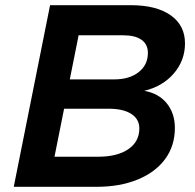

<svg xmlns="http://www.w3.org/2000/svg" viewBox="-20 -720 750 740"><path d="M654 -227Q654 -158 616.5 -107Q579 -56 510.5 -28Q442 0 352 0H33L173 -700H484Q583 -700 638 -661Q693 -622 693 -553Q693 -487 650 -437Q607 -387 536 -370Q592 -360 623 -321.5Q654 -283 654 -227ZM550 -516Q550 -549 525.5 -566.5Q501 -584 455 -584H283L249 -414H420Q479 -414 514.5 -442Q550 -470 550 -516ZM517 -225Q517 -261 486 -281Q455 -301 398 -301H227L190 -116H359Q432 -116 474.5 -145Q517 -174 517 -225Z"/></svg>

Font: Gontserrat Medium
Style: Italic
Weight: 500
Italic angle: -11.3°
Designer: Julieta Ulanovsky
Foundry: Julieta Ulanovsky
Version: Version 6.001